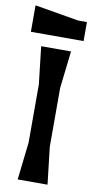

<svg xmlns="http://www.w3.org/2000/svg" viewBox="-92 -798 412 836"><g transform="rotate(10 113.5 -380.0)"><path d="M228 -727H189L-5 -760V-643H228ZM50 -589 69 -423V-166L50 0H182L163 -164V-425L182 -589Z"/></g></svg>

Font: BackOut Medium
Style: Regular
Weight: 500
Designer: Frank Adebiaye
Foundry: Velvetyne Type Foundry
Version: Version 2.000;hotconv 1.0.109;makeotfexe 2.5.65596